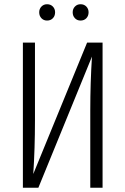

<svg xmlns="http://www.w3.org/2000/svg" viewBox="-20 -886 591 906"><path d="M464 0H406V-366Q406 -495 414 -619L161 0H88V-685H145V-318Q145 -185 137 -65L391 -685H464ZM240 -828Q240 -811 229.5 -800Q219 -789 202 -789Q186 -789 175.5 -800Q165 -811 165 -828Q165 -844 175.5 -855Q186 -866 202 -866Q219 -866 229.5 -855Q240 -844 240 -828ZM398 -828Q398 -811 387.5 -800Q377 -789 360 -789Q344 -789 333.5 -800Q323 -811 323 -828Q323 -844 333.5 -855Q344 -866 360 -866Q377 -866 387.5 -855Q398 -844 398 -828Z"/></svg>

Font: Fira Sans Extra Condensed Light
Style: Regular
Weight: 300
Width: 1
Designer: Carrois Corporate & Edenspiekermann AG
Foundry: Carrois Corporate GbR & Edenspiekermann AG
Version: Version 4.203